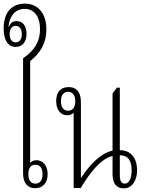

<svg xmlns="http://www.w3.org/2000/svg" viewBox="-20 -1031 808 1056"><path d="M173 4C217 4 242 -26 242 -73C242 -122 215 -150 180 -150C164 -150 151 -142 146 -135V-695C195 -734 235 -786 235 -870C235 -952 193 -1011 117 -1011C39 -1011 0 -956 0 -875C0 -812 23 -773 66 -773C105 -773 126 -802 126 -846C126 -886 107 -915 71 -915C56 -915 38 -910 30 -884L27 -885C30 -925 52 -982 115 -982C165 -982 200 -945 200 -870C200 -796 163 -748 107 -711V-76C107 -25 132 4 173 4ZM66 -798C46 -798 33 -815 33 -843C33 -872 46 -889 66 -889C87 -889 100 -872 100 -843C100 -815 87 -798 66 -798ZM174 -21C149 -21 136 -40 136 -73C136 -106 149 -125 175 -125C200 -125 214 -106 214 -73C214 -40 200 -21 174 -21Z M385 3H424C470 -73 531 -158 599 -173V-74C599 -17 624 5 661 5C711 5 734 -46 734 -94C734 -165 697 -205 639 -205V-549H623L599 -517V-203C530 -186 472 -123 427 -54H425V-469C425 -514 409 -552 357 -552C312 -552 289 -523 289 -475C289 -427 313 -397 350 -397C366 -397 378 -403 385 -411ZM355 -422C329 -422 315 -442 315 -474C315 -508 330 -526 355 -526C380 -526 394 -507 394 -474C394 -441 380 -422 355 -422ZM666 -21C648 -21 639 -35 639 -68V-177C682 -177 704 -151 704 -94C704 -54 692 -21 666 -21Z"/></svg>

Font: Noto Serif Thai ExtraCondensed ExtraLight
Style: Regular
Weight: 200
Width: 2
Designer: Monotype Design Team
Foundry: Monotype Imaging Inc.
Version: Version 2.002